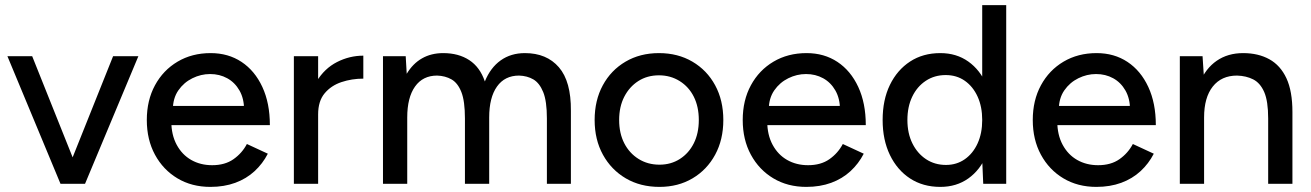

<svg xmlns="http://www.w3.org/2000/svg" viewBox="-20 -720 5136 752"><path d="M223 0 423 -500H522L313 0ZM217 0 9 -500H106L306 0Z M804 12Q731 12 675 -21.5Q619 -55 587 -114Q555 -173 555 -250Q555 -327 587 -386Q619 -445 675.5 -478.5Q732 -512 805 -512Q874 -512 926 -477.5Q978 -443 1007.5 -379.5Q1037 -316 1037 -230H633L651 -245Q651 -192 672 -153Q693 -114 729 -93.5Q765 -73 811 -73Q861 -73 894.5 -96.5Q928 -120 947 -156L1029 -118Q1009 -79 977 -49.5Q945 -20 901.5 -4Q858 12 804 12ZM657 -290 638 -305H954L936 -290Q936 -334 918 -365.5Q900 -397 870 -413.5Q840 -430 803 -430Q767 -430 733.5 -413.5Q700 -397 678.5 -366Q657 -335 657 -290Z M1189 -269Q1189 -350 1220 -401Q1251 -452 1300 -477Q1349 -502 1403 -502V-412Q1358 -412 1317.5 -398.5Q1277 -385 1251.5 -354.5Q1226 -324 1226 -272ZM1131 0V-500H1226V0Z M1480 0V-500H1569L1573 -431Q1597 -471 1633 -491.5Q1669 -512 1716 -512Q1776 -512 1818 -484.5Q1860 -457 1879 -401Q1901 -455 1941 -483.5Q1981 -512 2036 -512Q2121 -512 2169 -456.5Q2217 -401 2216 -286V0H2122V-256Q2122 -324 2107.5 -359.5Q2093 -395 2069 -409Q2045 -423 2013 -424Q1957 -424 1926.5 -381Q1896 -338 1896 -260V0H1801V-256Q1801 -324 1787 -359.5Q1773 -395 1748.5 -409Q1724 -423 1692 -424Q1636 -424 1605.5 -381Q1575 -338 1575 -260V0Z M2563 12Q2488 12 2431 -21.5Q2374 -55 2341.5 -114Q2309 -173 2309 -250Q2309 -327 2341 -386Q2373 -445 2430 -478.5Q2487 -512 2561 -512Q2635 -512 2692 -478.5Q2749 -445 2781 -386Q2813 -327 2813 -250Q2813 -173 2781 -114Q2749 -55 2692.5 -21.5Q2636 12 2563 12ZM2563 -75Q2608 -75 2643 -97.5Q2678 -120 2697.5 -159Q2717 -198 2717 -250Q2717 -302 2697.5 -341Q2678 -380 2642 -402.5Q2606 -425 2561 -425Q2515 -425 2480 -402.5Q2445 -380 2425 -341Q2405 -302 2405 -250Q2405 -198 2425 -159Q2445 -120 2481 -97.5Q2517 -75 2563 -75Z M3138 12Q3065 12 3009 -21.5Q2953 -55 2921 -114Q2889 -173 2889 -250Q2889 -327 2921 -386Q2953 -445 3009.5 -478.5Q3066 -512 3139 -512Q3208 -512 3260 -477.5Q3312 -443 3341.5 -379.5Q3371 -316 3371 -230H2967L2985 -245Q2985 -192 3006 -153Q3027 -114 3063 -93.5Q3099 -73 3145 -73Q3195 -73 3228.5 -96.5Q3262 -120 3281 -156L3363 -118Q3343 -79 3311 -49.5Q3279 -20 3235.5 -4Q3192 12 3138 12ZM2991 -290 2972 -305H3288L3270 -290Q3270 -334 3252 -365.5Q3234 -397 3204 -413.5Q3174 -430 3137 -430Q3101 -430 3067.5 -413.5Q3034 -397 3012.5 -366Q2991 -335 2991 -290Z M3831 0 3827 -93V-700H3921V0ZM3663 12Q3595 12 3544.5 -21Q3494 -54 3465.5 -113Q3437 -172 3437 -250Q3437 -329 3465.5 -387.5Q3494 -446 3544.5 -479Q3595 -512 3663 -512Q3726 -512 3772.5 -479Q3819 -446 3844 -387.5Q3869 -329 3869 -250Q3869 -172 3844 -113Q3819 -54 3772.5 -21Q3726 12 3663 12ZM3685 -74Q3727 -74 3759 -96.5Q3791 -119 3809 -158.5Q3827 -198 3827 -250Q3827 -302 3809 -341.5Q3791 -381 3759 -403.5Q3727 -426 3684 -426Q3640 -426 3606 -403.5Q3572 -381 3553 -341.5Q3534 -302 3534 -250Q3534 -198 3553.5 -158.5Q3573 -119 3607 -96.5Q3641 -74 3685 -74Z M4274 12Q4201 12 4145 -21.5Q4089 -55 4057 -114Q4025 -173 4025 -250Q4025 -327 4057 -386Q4089 -445 4145.5 -478.5Q4202 -512 4275 -512Q4344 -512 4396 -477.5Q4448 -443 4477.5 -379.5Q4507 -316 4507 -230H4103L4121 -245Q4121 -192 4142 -153Q4163 -114 4199 -93.5Q4235 -73 4281 -73Q4331 -73 4364.5 -96.5Q4398 -120 4417 -156L4499 -118Q4479 -79 4447 -49.5Q4415 -20 4371.5 -4Q4328 12 4274 12ZM4127 -290 4108 -305H4424L4406 -290Q4406 -334 4388 -365.5Q4370 -397 4340 -413.5Q4310 -430 4273 -430Q4237 -430 4203.5 -413.5Q4170 -397 4148.5 -366Q4127 -335 4127 -290Z M4601 0V-500H4690L4696 -408V0ZM4947 0V-256H5042V0ZM4947 -256Q4947 -324 4931.5 -359.5Q4916 -395 4888.5 -409Q4861 -423 4825 -424Q4764 -424 4730 -381Q4696 -338 4696 -260H4655Q4655 -339 4678.5 -395.5Q4702 -452 4745.5 -482Q4789 -512 4849 -512Q4908 -512 4951.5 -488Q4995 -464 5018.5 -413.5Q5042 -363 5042 -281V-256Z"/></svg>

Font: Figtree Light Medium
Style: Regular
Weight: 500
Version: Version 2.001;gftools[0.9.30]